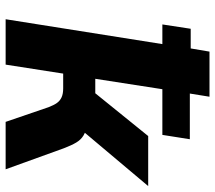

<svg xmlns="http://www.w3.org/2000/svg" viewBox="-60 -684 745 664"><g transform="rotate(90 312.0 -352.5)"><path d="M47 0 133 -542H65L80 -640H148L159 -705H315L304 -637H462L447 -542H289L253 -310H303L451 -493H624L417 -247L409 -282Q435 -278 449.5 -269Q464 -260 473.5 -244Q483 -228 493 -202L566 0H402L351 -149Q344 -167 336.5 -177.5Q329 -188 317 -193.5Q305 -199 286 -199H235L204 0Z"/></g></svg>

Font: Nunito Sans 7pt SemiCondensed ExtraBold
Style: Italic
Weight: 800
Width: 4
Italic angle: -9°
Designer: Vernon Adams
Foundry: Vernon Adams
Version: Version 3.101;gftools[0.9.27]